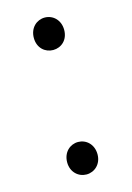

<svg xmlns="http://www.w3.org/2000/svg" viewBox="-88 -562 427 623"><g transform="rotate(-15 125.0 -250.5)"><path d="M125 -405C152 -405 176 -425 176 -459C176 -493 152 -514 125 -514C98 -514 74 -493 74 -459C74 -425 98 -405 125 -405ZM125 13C152 13 176 -8 176 -41C176 -75 152 -96 125 -96C98 -96 74 -75 74 -41C74 -8 98 13 125 13Z"/></g></svg>

Font: GenYoGothic2 TW L
Style: Regular
Weight: 300
Version: Version 2.100;PS 2.1;hotconv 16.6.51;makeotf.lib2.5.65220 DE